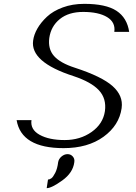

<svg xmlns="http://www.w3.org/2000/svg" viewBox="-20 -770 706 998"><path d="M612.3 -209V-208Q599.6 -118.2 518.1 -59.1Q436.5 0 310.5 0Q90.8 0 66.4 -145.5H143.6Q136.7 -96.7 186 -69.3Q235.4 -42 316.4 -42Q396.5 -42 456.1 -84Q515.6 -126 525.4 -192.4Q534.2 -257.8 494.1 -300.8Q454.1 -343.8 363.3 -374Q135.7 -447.3 152.3 -559.6Q156.2 -589.8 174.3 -621.6Q192.4 -653.3 224.1 -683.1Q255.9 -712.9 306.2 -731.4Q356.4 -750 418 -750Q530.3 -750 585.4 -713.9Q640.6 -677.7 651.4 -604.5H574.2Q581.1 -654.3 536.6 -681.2Q492.2 -708 412.1 -708Q336.9 -708 291 -670.9Q245.1 -633.8 236.3 -573.2Q228.5 -515.6 260.7 -479Q293 -442.4 369.1 -418Q509.8 -372.1 565.4 -322.3Q621.1 -272.5 612.3 -209ZM366.2 73.2Q359.4 127.9 303.7 168Q248 208 222.7 208L229.5 163.1Q238.3 163.1 247.1 156.7Q255.9 150.4 267.1 128.4Q278.3 106.4 282.2 73.2Q285.2 55.7 299.8 43.5Q314.5 31.2 331.1 31.2Q347.7 31.2 358.4 43.5Q369.1 55.7 366.2 73.2Z"/></svg>

Font: okolaks
Style: RegularItalic
Weight: 500
Italic angle: -8°
Version: Version 000.6.0